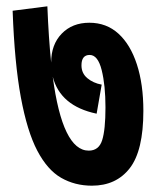

<svg xmlns="http://www.w3.org/2000/svg" viewBox="-20 -623 500 608"><path d="M434 -272Q434 -146 391 -90.5Q348 -35 271 -35Q217 -35 173.5 -60Q130 -85 98 -146Q66 -207 46 -315Q26 -423 20 -589L130 -603Q134 -502 142 -425Q142 -482 175.5 -516.5Q209 -551 263 -551Q317 -551 355 -516.5Q393 -482 413.5 -419Q434 -356 434 -272ZM286 -263Q171 -287 147 -380Q178 -146 261 -146Q293 -146 303.5 -179Q314 -212 314 -283Q314 -353 302 -401Q290 -449 264 -449Q238 -449 238 -416Q238 -391 256.5 -375.5Q275 -360 302 -355Z"/></svg>

Font: Noto Sans ExtraCondensed
Style: Bold
Weight: 700
Width: 2
Designer: Monotype Design Team
Foundry: Monotype Imaging Inc.
Version: Version 2.013; ttfautohint (v1.8.4.7-5d5b)